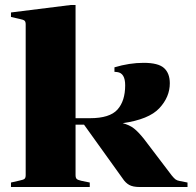

<svg xmlns="http://www.w3.org/2000/svg" viewBox="-20 -750 788 770"><path d="M450 -461 439 -462V-480Q499 -498 556 -498Q615 -498 638 -477Q661 -456 661 -416Q661 -361 619 -316Q577 -271 472 -256Q499 -249 517 -235Q535 -221 558 -192L669 -46Q678 -35 684 -30.5Q690 -26 701 -24L732 -18V0H540Q513 0 498 -8.5Q483 -17 472 -34L317 -250H283V-48Q283 -37 287.5 -32.5Q292 -28 306 -25L340 -18V0H24V-18L59 -26Q74 -29 78.5 -33Q83 -37 83 -48V-652Q83 -663 78.5 -667Q74 -671 59 -674L24 -682V-700L264 -730H283V-276H341Q420 -276 451 -310.5Q482 -345 482 -408Q482 -457 450 -461Z"/></svg>

Font: Chonburi
Style: Regular
Weight: 400
Designer: Thanarat Vachiruckul and Stawix Ruecha
Foundry: Cadson Demak & Katatrad
Version: Version 1.000